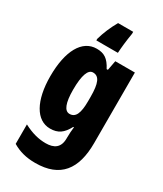

<svg xmlns="http://www.w3.org/2000/svg" viewBox="-244 -857 1011 1188"><g transform="rotate(30 262.0 -263.0)"><path d="M339 -752V-766H231C203 -717 182 -667 168 -617V-606H322C324 -644 329 -692 339 -752ZM197 -563C93 -563 32 -453 32 -272C32 -99 93 10 192 10C249 10 282 -14 312 -71H317C314 -51 312 -17 312 5V11C312 78 273 102 214 102C165 102 115 90 56 59V198C103 226 154 240 219 240C398 240 474 137 474 -49V-553H334L321 -484H312C281 -544 249 -563 197 -563ZM250 -424C294 -424 312 -384 312 -285V-256C312 -168 294 -129 251 -129C215 -129 196 -176 196 -270C196 -375 216 -424 250 -424Z"/></g></svg>

Font: Noto Sans Georgian ExtraCondensed Black
Style: Regular
Weight: 900
Width: 2
Designer: Monotype Design Team, Akaki Razmadze
Foundry: Google LLC
Version: Version 2.005